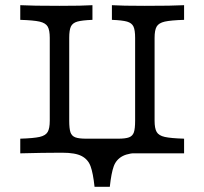

<svg xmlns="http://www.w3.org/2000/svg" viewBox="-20 -591 788 740"><path d="M171.8 -125.8V-445.2Q171.8 -475 163.7 -488.7Q155.6 -502.4 132.7 -507.7Q109.7 -512.9 58.1 -514.5V-571Q103.2 -568.5 209.7 -568.5Q299.2 -568.5 336.3 -571V-514.5Q296 -512.9 277.8 -507.7Q259.7 -502.4 253.2 -488.7Q246.8 -475 246.8 -445.2V-125.8Q246.8 -95.2 251.6 -81Q256.5 -66.9 270.2 -61.7Q283.9 -56.5 312.1 -56.5H435.5Q463.7 -56.5 477.4 -61.7Q491.1 -66.9 496 -81Q500.8 -95.2 500.8 -125.8V-445.2Q500.8 -475 494.4 -488.7Q487.9 -502.4 469.8 -507.7Q451.6 -512.9 411.3 -514.5V-571Q449.2 -568.5 537.9 -568.5Q645.2 -568.5 689.5 -571V-514.5Q637.9 -512.9 614.9 -507.7Q591.9 -502.4 583.9 -488.7Q575.8 -475 575.8 -445.2V0H379Q346.8 -0.8 314.5 -0.8Q250 -2.4 209.7 -2.4Q147.6 -2.4 58.1 0V-56.5Q109.7 -58.1 132.7 -63.3Q155.6 -68.5 163.7 -82.3Q171.8 -96 171.8 -125.8ZM220.2 -2.4 373.4 -22.6 527.4 -2.4Q477.4 -2.4 452.8 10.5Q428.2 23.4 418.5 49.6Q408.9 75.8 403.2 129H344.4Q338.7 75.8 329 49.6Q319.4 23.4 294.8 10.5Q270.2 -2.4 220.2 -2.4ZM689.5 -56.5V0H537.9L575.8 -125.8Q575.8 -96 583.9 -82.3Q591.9 -68.5 614.9 -63.3Q637.9 -58.1 689.5 -56.5Z"/></svg>

Font: Playfair Micro SmCond SmLight
Style: Regular
Weight: 360
Width: 4
Designer: Claus Eggers Sørensen
Foundry: Claus Eggers Sørensen
Version: Version 2.100;Glyphs 3.2 (3219)